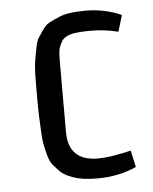

<svg xmlns="http://www.w3.org/2000/svg" viewBox="-45 -569 494 620"><g transform="rotate(-5 202.5 -259.5)"><path d="M371 -507 355 -454Q311 -465 266 -465Q221 -465 200 -459Q179 -453 170.5 -438Q162 -423 160 -411Q158 -399 158 -374V-146Q158 -52 254 -52Q293 -52 361 -68L373 -14Q316 12 246 12Q198 12 168.5 1.5Q139 -9 126.5 -22Q114 -35 105 -46Q96 -57 90.5 -78Q85 -99 82 -114.5Q79 -130 78 -158Q75 -206 75 -248V-308Q75 -361 79 -384Q83 -407 87 -427.5Q91 -448 98 -458.5Q105 -469 114.5 -483Q124 -497 137.5 -504Q151 -511 168 -518Q195 -531 255.5 -531Q316 -531 371 -507Z"/></g></svg>

Font: Strait
Style: Regular
Weight: 400
Width: 3
Designer: Eduardo Rodriguez Tunni
Foundry: Eduardo Rodriguez Tunni
Version: Version 1.001